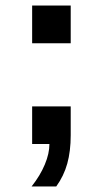

<svg xmlns="http://www.w3.org/2000/svg" viewBox="-20 -525 373 700"><path d="M97.2 -367.2V-504.9H237.8V-367.2ZM237.8 -32.2Q237.8 26.4 225.3 71.3Q212.9 116.2 185.1 154.8H95.2Q126.5 115.2 143.3 75Q160.2 34.7 160.2 0H97.2V-137.2H237.8Z"/></svg>

Font: Arial
Style: Bold
Weight: 700
Designer: Steve Matteson
Foundry: Ascender Corporation
Version: Version 2.00.3